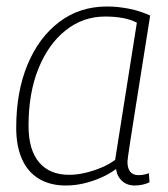

<svg xmlns="http://www.w3.org/2000/svg" viewBox="-20 -562 519 592"><path d="M395 10Q380 10 368 4Q356 -2 348 -13.5Q340 -25 338 -41Q318 -26 292 -14.5Q266 -3 238.5 3.5Q211 10 183 10Q135 10 100.5 -10.5Q66 -31 48 -71Q30 -111 30 -168Q30 -279 65 -363Q100 -447 163 -494.5Q226 -542 310 -542Q328 -542 346 -540Q364 -538 381 -534.5Q398 -531 414 -525.5Q430 -520 443 -514Q427 -412 415 -337.5Q403 -263 395 -211.5Q387 -160 382 -128.5Q377 -97 375 -81.5Q373 -66 373 -64Q373 -43 381.5 -32.5Q390 -22 407 -22Q416 -22 423.5 -23.5Q431 -25 439 -28L441 0Q431 5 419 7.5Q407 10 395 10ZM335 -69 402 -492Q383 -502 358.5 -506.5Q334 -511 304 -511Q236 -511 182.5 -468.5Q129 -426 98.5 -350.5Q68 -275 68 -174Q68 -100 100.5 -61.5Q133 -23 193 -23Q217 -23 242.5 -29Q268 -35 292 -45Q316 -55 335 -69Z"/></svg>

Font: Georama ExtraCondensed Thin ExtraLight
Style: Italic
Weight: 250
Italic angle: -9°
Version: Version 1.001